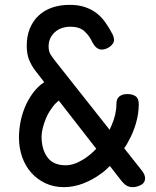

<svg xmlns="http://www.w3.org/2000/svg" viewBox="-20 -760 640 790"><path d="M208 -508 431 -226 439 -244Q459 -289 459 -332Q459 -354 471.5 -363.5Q484 -373 503 -373Q525 -373 538 -364Q551 -355 551 -331Q551 -293 539.5 -253Q528 -213 507 -176Q500 -162 491 -150L563 -59Q571 -49 574 -41Q577 -33 577 -26Q577 -8 560 1Q543 10 526 10Q513 10 502.5 4.5Q492 -1 482 -13L432 -77Q415 -59 395 -45Q361 -20 322 -5Q283 10 243 10Q201 10 167 -6Q133 -22 108.5 -49.5Q84 -77 71 -114.5Q58 -152 58 -195Q58 -224 64 -256.5Q70 -289 83 -320Q96 -351 116 -378Q135 -404 162 -422L124 -471Q109 -491 99.5 -514.5Q90 -538 90 -573Q90 -611 102.5 -642Q115 -673 138 -695Q161 -717 193.5 -728.5Q226 -740 267 -740Q302 -740 329 -731Q356 -722 376.5 -706.5Q397 -691 413 -668.5Q429 -646 443 -619Q446 -613 447.5 -607Q449 -601 449 -596Q449 -587 444 -580Q439 -573 431.5 -567.5Q424 -562 415 -559Q406 -556 398 -556Q387 -556 377 -564Q367 -572 357 -592Q346 -615 326 -632.5Q306 -650 270 -650Q230 -650 205 -627Q180 -604 180 -569Q180 -549 188 -536Q196 -523 208 -508ZM222 -346Q205 -333 193 -315Q179 -296 170 -275Q161 -254 156 -233.5Q151 -213 151 -198Q151 -146 175 -113Q199 -80 250 -80Q284 -80 321 -103Q351 -121 376 -148Z"/></svg>

Font: Maple Mono Normal
Style: Regular
Weight: 400
Monospace: yes
Designer: subframe7536
Version: Version 7.000